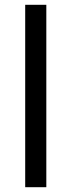

<svg xmlns="http://www.w3.org/2000/svg" viewBox="-20 -780 298 800"><path d="M173 0H85V-760H173Z"/></svg>

Font: Noto Sans Old Turkic
Style: Regular
Weight: 400
Designer: Monotype Design Team
Foundry: Monotype Imaging Inc.
Version: Version 2.003; ttfautohint (v1.8.4.7-5d5b)